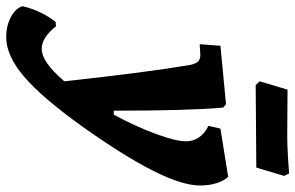

<svg xmlns="http://www.w3.org/2000/svg" viewBox="-301 -528 955 621"><g transform="rotate(90 176.5 -217.5)"><path d="M438 -478Q451 -464 458.5 -440Q466 -416 466 -387Q466 -330 418.5 -235.5Q371 -141 275 -6Q182 124 114 182Q46 240 -14 240Q-50 240 -78.5 225Q-107 210 -114 187Q-99 125 -63 80L-49 79Q-12 125 23 125Q46 125 71.5 107Q97 89 129 52Q99 -222 76 -355Q72 -374 64.5 -381Q57 -388 43 -388Q36 -388 27 -387Q18 -386 9 -386L14 -453L203 -471L214 -462Q224 -349 224 -108H237Q276 -181 299.5 -245Q323 -309 323 -342Q323 -365 310 -384Q297 -403 273 -414L282 -453ZM408 -569 272 -568 141 -567 129 -580 156 -670 305 -669Q336 -669 375.5 -671.5Q415 -674 427 -675L435 -659Z"/></g></svg>

Font: Alegreya ExtraBold
Style: Italic
Weight: 800
Italic angle: -7°
Designer: Juan Pablo del Peral
Foundry: Huerta Tipografica
Version: Version 2.007; ttfautohint (v1.6)